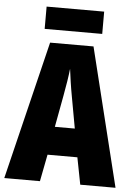

<svg xmlns="http://www.w3.org/2000/svg" viewBox="-60 -942 693 987"><g transform="rotate(5 287.0 -448.5)"><path d="M437 -897H140V-782H437ZM392 0H574L398 -714H174L0 0H184L211 -139H365ZM310 -445 339 -285H236L266 -447C276 -500 284 -551 288 -589C293 -549 300 -498 310 -445Z"/></g></svg>

Font: Noto Sans Lao ExtraCondensed Black
Style: Regular
Weight: 900
Width: 2
Designer: Monotype Design Team
Foundry: Monotype Imaging Inc.
Version: Version 2.003